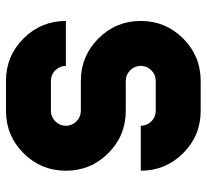

<svg xmlns="http://www.w3.org/2000/svg" viewBox="-44 -630 675 626"><g transform="rotate(90 293.0 -317.5)"><path d="M341.8 -634.8Q422.9 -634.8 480 -577.6Q537.1 -520.5 537.1 -439.5H390.6Q390.6 -459.5 376.2 -473.9Q361.8 -488.3 341.8 -488.3H244.1Q224.1 -488.3 209.7 -473.9Q195.3 -459.5 195.3 -439.5Q195.3 -419.4 209.7 -405Q224.1 -390.6 244.1 -390.6H341.8Q422.9 -390.6 480 -333.5Q537.1 -276.4 537.1 -195.3Q537.1 -114.3 480 -57.1Q422.9 0 341.8 0H244.1Q163.1 0 106 -57.1Q48.8 -114.3 48.8 -195.3H195.3Q195.3 -175.3 209.7 -160.9Q224.1 -146.5 244.1 -146.5H341.8Q361.8 -146.5 376.2 -160.9Q390.6 -175.3 390.6 -195.3Q390.6 -215.3 376.2 -229.7Q361.8 -244.1 341.8 -244.1H244.1Q163.1 -244.1 106 -301.3Q48.8 -358.4 48.8 -439.5Q48.8 -520.5 106 -577.6Q163.1 -634.8 244.1 -634.8Z"/></g></svg>

Font: Audex
Style: Regular
Weight: 400
Designer: GGBotNet
Foundry: GGBotNet
Version: 1.00